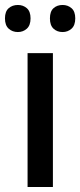

<svg xmlns="http://www.w3.org/2000/svg" viewBox="-35 -753 323 773"><path d="M178 0H76V-539H178ZM-15 -679Q-15 -707 0 -720Q15 -733 37 -733Q58 -733 73 -720Q88 -707 88 -679Q88 -651 73 -637.5Q58 -624 37 -624Q15 -624 0 -637.5Q-15 -651 -15 -679ZM166 -679Q166 -707 180.5 -720Q195 -733 217 -733Q238 -733 253 -720Q268 -707 268 -679Q268 -651 253 -637.5Q238 -624 217 -624Q195 -624 180.5 -637.5Q166 -651 166 -679Z"/></svg>

Font: Noto Sans Kannada SemiCondensed Medium
Style: Regular
Weight: 500
Width: 4
Designer: Jelle Bosma - Monotype Design Team
Foundry: Monotype Imaging Inc.
Version: Version 2.005; ttfautohint (v1.8.4.7-5d5b)